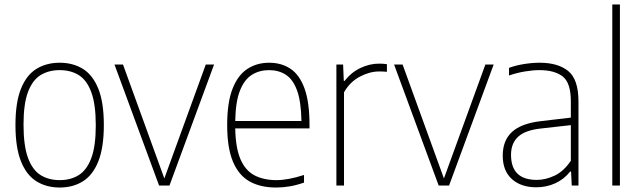

<svg xmlns="http://www.w3.org/2000/svg" viewBox="-20 -828 2866 857"><path d="M246.5 9Q187.5 9 143 -18.5Q98.5 -46 73.8 -107.5Q49 -169 49 -270Q49 -370.5 73.5 -431.8Q98 -493 142.5 -520.5Q187 -548 246.5 -548Q305.5 -548 349.8 -520.8Q394 -493.5 418.8 -432.2Q443.5 -371 443.5 -270Q443.5 -169.5 419 -108Q394.5 -46.5 350.2 -18.8Q306 9 246.5 9ZM246.5 -24Q295.5 -24 331.5 -46.5Q367.5 -69 387.5 -122.2Q407.5 -175.5 407.5 -268.5Q407.5 -362.5 387.5 -416.5Q367.5 -470.5 331.5 -492.8Q295.5 -515 246.5 -515Q197.5 -515 161.2 -492.8Q125 -470.5 105 -417.5Q85 -364.5 85 -272Q85 -177.5 105 -123.2Q125 -69 161.2 -46.5Q197.5 -24 246.5 -24Z M690 0 491 -540H529L713.5 -31.5L898.5 -540H935.5L736.5 0Z M1212 9Q1142 9 1093.5 -18.5Q1045 -46 1019.5 -107.2Q994 -168.5 994 -270Q994 -371 1018 -432Q1042 -493 1084.2 -520.5Q1126.5 -548 1181.5 -548Q1236.5 -548 1277 -520.8Q1317.5 -493.5 1339.5 -432.5Q1361.5 -371.5 1361.5 -270V-255H1030Q1031.5 -169 1053 -118.2Q1074.5 -67.5 1115.2 -45.8Q1156 -24 1214 -24Q1265.5 -24 1337 -47V-13Q1302.5 -1 1272 4Q1241.5 9 1212 9ZM1181 -515Q1138 -515 1104.5 -494.2Q1071 -473.5 1051.2 -424Q1031.5 -374.5 1030 -288H1325.5Q1324 -374.5 1306 -424Q1288 -473.5 1256 -494.2Q1224 -515 1181 -515Z M1481.5 0V-540H1511.5L1514.5 -467H1518.5Q1547 -504.5 1588.2 -524.2Q1629.5 -544 1672.5 -544Q1691.5 -544 1707 -541.5V-507.5Q1698 -508.5 1690.2 -508.8Q1682.5 -509 1672 -509Q1630 -509 1586 -485.8Q1542 -462.5 1515.5 -416V0Z M1938 0 1739 -540H1777L1961.5 -31.5L2146.5 -540H2183.5L1984.5 0Z M2373.5 8Q2306 8 2265 -28.5Q2224 -65 2224 -133.5Q2224 -201.5 2265.8 -239.5Q2307.5 -277.5 2396 -287.5L2528 -303V-375.5Q2528 -458.5 2491.5 -486.8Q2455 -515 2388 -515Q2359.5 -515 2324 -509.2Q2288.5 -503.5 2252 -491V-525Q2281 -536 2318.2 -542Q2355.5 -548 2388.5 -548Q2471 -548 2516.5 -510.8Q2562 -473.5 2562 -375V0H2532L2529 -62.5H2525Q2498.5 -28.5 2459 -10.2Q2419.5 8 2373.5 8ZM2261 -137Q2261 -25 2376 -25Q2415 -25 2455.5 -44Q2496 -63 2528 -110.5V-269.5L2395 -254.5Q2324.5 -247 2292.8 -217.8Q2261 -188.5 2261 -137Z M2713 0V-808H2747V0Z"/></svg>

Font: Encode Sans SemiCondensed SemiCondensed Thin
Style: Regular
Weight: 100
Width: 4
Designer: Multiple Designers
Foundry: Impallari Type
Version: Version 3.000; ttfautohint (v1.8.3) -l 8 -r 50 -G 200 -x 14 